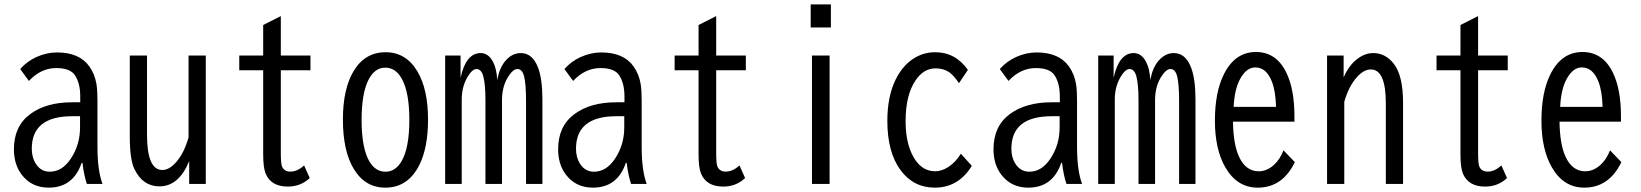

<svg xmlns="http://www.w3.org/2000/svg" viewBox="-20 -820 7540 882"><path d="M348.6 -350.1V-377Q348.6 -437 324.7 -473.6Q303.2 -507.3 238.3 -507.3Q168 -507.3 112.8 -448.2L72.8 -502.9Q104 -538.1 146.5 -557.6Q193.8 -579.1 241.7 -579.1Q345.2 -579.1 390.6 -514.6Q416 -478.5 423.3 -432.6Q427.7 -404.3 427.7 -359.9V-145Q427.7 -37.6 450.7 24.9H378.9Q365.2 -16.6 358.9 -71.8H355Q316.4 42 203.6 42Q125.5 42 80.1 -17.1Q43.9 -64 43.9 -134.3Q43.9 -240.2 118.2 -295.4Q191.4 -350.1 310.5 -350.1ZM347.7 -286.1H311.5Q126 -286.1 126 -136.7Q126 -97.2 144 -68.4Q167.5 -31.2 208.5 -31.2Q265.1 -31.2 304.7 -90.3Q347.7 -154.3 347.7 -234.9Z M576.2 -564.9H655.3V-202.1Q655.3 -39.1 725.6 -39.1Q758.3 -39.1 790.5 -76.7Q826.2 -118.2 846.2 -189V-564.9H925.3V24.9H849.1V-80.1Q801.8 36.1 712.4 36.1Q636.2 36.1 597.7 -43Q576.2 -86.4 576.2 -192.9Z M1270 -746.1V-564.9H1406.2V-497.1H1270V-118.2Q1270 -68.4 1275.4 -55.7Q1285.2 -31.7 1314 -31.7Q1346.2 -31.7 1377 -60.1L1402.8 -2Q1361.3 37.1 1302.2 37.1Q1225.1 37.1 1200.2 -22.9Q1189 -50.3 1189 -110.8V-497.1H1079.1V-564.9H1189V-705.1Z M1751.5 -580.1Q1845.7 -580.1 1897.9 -491.2Q1946.3 -409.2 1946.3 -270.5Q1946.3 -141.1 1905.8 -61Q1853.5 42 1750 42Q1657.7 42 1606 -42.5Q1555.2 -125.5 1555.2 -271Q1555.2 -409.2 1603 -491.2Q1655.3 -580.1 1751.5 -580.1ZM1749.5 -509.3Q1700.2 -509.3 1671.4 -450.7Q1641.1 -388.2 1641.1 -269Q1641.1 -161.6 1666 -100.6Q1694.8 -31.2 1750.5 -31.2Q1796.4 -31.2 1824.2 -78.6Q1860.4 -140.1 1860.4 -269Q1860.4 -394.5 1826.7 -456.5Q1798.3 -509.3 1749.5 -509.3Z M2095.7 -564.9V-462.9Q2120.6 -576.2 2188 -576.2Q2223.1 -576.2 2244.1 -537.1Q2261.2 -506.3 2264.2 -453.1Q2274.4 -508.3 2301.3 -540Q2332 -576.2 2372.1 -576.2Q2426.3 -576.2 2451.7 -509.3Q2471.7 -456.5 2471.7 -362.8V24.9H2396.5V-356.9Q2396.5 -435.1 2387.2 -470.7Q2378.4 -502.9 2356.9 -502.9Q2338.9 -502.9 2319.8 -475.6Q2286.1 -428.2 2286.1 -360.8V24.9H2210V-361.8Q2210 -432.1 2200.2 -469.2Q2191.4 -502.9 2168.5 -502.9Q2152.3 -502.9 2134.8 -477.5Q2101.1 -429.2 2101.1 -362.8V24.9H2024.9V-564.9Z M2848.6 -350.1V-377Q2848.6 -437 2824.7 -473.6Q2803.2 -507.3 2738.3 -507.3Q2668 -507.3 2612.8 -448.2L2572.8 -502.9Q2604 -538.1 2646.5 -557.6Q2693.8 -579.1 2741.7 -579.1Q2845.2 -579.1 2890.6 -514.6Q2916 -478.5 2923.3 -432.6Q2927.7 -404.3 2927.7 -359.9V-145Q2927.7 -37.6 2950.7 24.9H2878.9Q2865.2 -16.6 2858.9 -71.8H2855Q2816.4 42 2703.6 42Q2625.5 42 2580.1 -17.1Q2543.9 -64 2543.9 -134.3Q2543.9 -240.2 2618.2 -295.4Q2691.4 -350.1 2810.5 -350.1ZM2847.7 -286.1H2811.5Q2626 -286.1 2626 -136.7Q2626 -97.2 2644 -68.4Q2667.5 -31.2 2708.5 -31.2Q2765.1 -31.2 2804.7 -90.3Q2847.7 -154.3 2847.7 -234.9Z M3270 -746.1V-564.9H3406.2V-497.1H3270V-118.2Q3270 -68.4 3275.4 -55.7Q3285.2 -31.7 3314 -31.7Q3346.2 -31.7 3377 -60.1L3402.8 -2Q3361.3 37.1 3302.2 37.1Q3225.1 37.1 3200.2 -22.9Q3189 -50.3 3189 -110.8V-497.1H3079.1V-564.9H3189V-705.1Z M3704.1 -799.8H3796.9V-693.8H3704.1ZM3710 -564.9H3791V24.9H3710Z M4444.3 -58.1Q4382.8 42 4274.4 42Q4176.3 42 4116.7 -38.6Q4056.2 -121.1 4056.2 -264.6Q4056.2 -375.5 4093.8 -453.6Q4118.2 -503.9 4155.3 -535.2Q4208.5 -580.1 4275.9 -580.1Q4369.1 -580.1 4426.3 -499L4385.3 -438Q4360.8 -474.1 4340.3 -488.3Q4314.5 -505.9 4277.8 -505.9Q4222.2 -505.9 4185.1 -449.7Q4140.1 -382.3 4140.1 -264.2Q4140.1 -173.3 4168.9 -112.8Q4207 -33.2 4275.9 -33.2Q4305.2 -33.2 4335.4 -52.2Q4369.6 -74.2 4394 -113.8Z M4848.6 -350.1V-377Q4848.6 -437 4824.7 -473.6Q4803.2 -507.3 4738.3 -507.3Q4668 -507.3 4612.8 -448.2L4572.8 -502.9Q4604 -538.1 4646.5 -557.6Q4693.8 -579.1 4741.7 -579.1Q4845.2 -579.1 4890.6 -514.6Q4916 -478.5 4923.3 -432.6Q4927.7 -404.3 4927.7 -359.9V-145Q4927.7 -37.6 4950.7 24.9H4878.9Q4865.2 -16.6 4858.9 -71.8H4855Q4816.4 42 4703.6 42Q4625.5 42 4580.1 -17.1Q4543.9 -64 4543.9 -134.3Q4543.9 -240.2 4618.2 -295.4Q4691.4 -350.1 4810.5 -350.1ZM4847.7 -286.1H4811.5Q4626 -286.1 4626 -136.7Q4626 -97.2 4644 -68.4Q4667.5 -31.2 4708.5 -31.2Q4765.1 -31.2 4804.7 -90.3Q4847.7 -154.3 4847.7 -234.9Z M5095.7 -564.9V-462.9Q5120.6 -576.2 5188 -576.2Q5223.1 -576.2 5244.1 -537.1Q5261.2 -506.3 5264.2 -453.1Q5274.4 -508.3 5301.3 -540Q5332 -576.2 5372.1 -576.2Q5426.3 -576.2 5451.7 -509.3Q5471.7 -456.5 5471.7 -362.8V24.9H5396.5V-356.9Q5396.5 -435.1 5387.2 -470.7Q5378.4 -502.9 5356.9 -502.9Q5338.9 -502.9 5319.8 -475.6Q5286.1 -428.2 5286.1 -360.8V24.9H5210V-361.8Q5210 -432.1 5200.2 -469.2Q5191.4 -502.9 5168.5 -502.9Q5152.3 -502.9 5134.8 -477.5Q5101.1 -429.2 5101.1 -362.8V24.9H5024.9V-564.9Z M5926.3 -261.2H5644Q5645.5 -158.7 5670.9 -102.1Q5701.7 -33.2 5762.2 -33.2Q5799.3 -33.2 5831.1 -61.5Q5859.4 -86.4 5876 -129.4L5928.2 -75.2Q5871.6 42 5757.8 42Q5662.6 42 5608.9 -51.3Q5561 -134.3 5561 -265.6Q5561 -397 5602.5 -479.5Q5653.3 -581.1 5749.5 -581.1Q5843.8 -581.1 5889.6 -485.4Q5926.3 -409.2 5926.3 -286.1ZM5841.8 -329.1Q5839.8 -403.3 5822.3 -446.3Q5796.9 -510.3 5746.6 -510.3Q5706.1 -510.3 5677.2 -458Q5650.9 -410.2 5647 -329.1Z M6152.3 -564.9V-464.8Q6173.3 -513.2 6206.1 -542Q6245.6 -576.2 6288.1 -576.2Q6344.7 -576.2 6383.3 -526.4Q6425.3 -471.7 6425.3 -348.1V24.9H6346.2V-344.2Q6346.2 -501 6277.3 -501Q6245.1 -501 6213.4 -465.8Q6175.3 -423.3 6155.3 -352.1V24.9H6076.2V-564.9Z M6770 -746.1V-564.9H6906.2V-497.1H6770V-118.2Q6770 -68.4 6775.4 -55.7Q6785.2 -31.7 6814 -31.7Q6846.2 -31.7 6877 -60.1L6902.8 -2Q6861.3 37.1 6802.2 37.1Q6725.1 37.1 6700.2 -22.9Q6689 -50.3 6689 -110.8V-497.1H6579.1V-564.9H6689V-705.1Z M7426.3 -261.2H7144Q7145.5 -158.7 7170.9 -102.1Q7201.7 -33.2 7262.2 -33.2Q7299.3 -33.2 7331.1 -61.5Q7359.4 -86.4 7376 -129.4L7428.2 -75.2Q7371.6 42 7257.8 42Q7162.6 42 7108.9 -51.3Q7061 -134.3 7061 -265.6Q7061 -397 7102.5 -479.5Q7153.3 -581.1 7249.5 -581.1Q7343.8 -581.1 7389.6 -485.4Q7426.3 -409.2 7426.3 -286.1ZM7341.8 -329.1Q7339.8 -403.3 7322.3 -446.3Q7296.9 -510.3 7246.6 -510.3Q7206.1 -510.3 7177.2 -458Q7150.9 -410.2 7147 -329.1Z"/></svg>

Font: BIZ UDGothic
Style: Regular
Weight: 400
Monospace: yes
Designer: TypeBank Co., Ltd.
Foundry: Morisawa Inc.
Version: Version 1.05